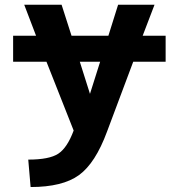

<svg xmlns="http://www.w3.org/2000/svg" viewBox="-20 -543 733 793"><path d="M393.6 -288.1H309.6L351.6 -155.3ZM34.2 -288.1V-395.5H128.9L80.1 -523.4H234.4L275.4 -395.5H427.7L467.8 -523.4H618.2L569.3 -395.5H664.1V-288.1H530.3L421.9 1Q374 130.9 306.2 180.2Q238.3 229.5 106.4 229.5L96.7 116.2Q183.6 116.2 220.7 91.8Q257.8 67.4 284.2 -3.9L171.9 -288.1Z"/></svg>

Font: Gen Shin Gothic Bold
Style: Bold
Weight: 700
Designer: [Source Han Sans]
Ryoko NISHIZUKA  (kana & ideographs); Paul D. Hunt (Latin, Greek & Cyrillic); Wenlong ZHANG  (bopomofo
Version: Version 1.002.20150607